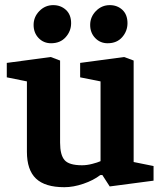

<svg xmlns="http://www.w3.org/2000/svg" viewBox="-20 -733 640 764"><path d="M236.2 11.9Q159.3 11.9 123.2 -22.4Q87.1 -56.7 87.1 -129V-409.1L7 -425.3V-482.7L182 -506.1L219.1 -492.1V-165.3Q219.1 -116.6 236.9 -96Q254.7 -75.4 306.5 -75.4Q325.9 -75.4 347 -80.9Q368.2 -86.3 380.1 -91.7V-409.1L298.9 -425.3V-482.7L474 -506.1L511.8 -492.1V-88.3L591 -72.3V-14.1L416.6 8.9L387.2 -36.6L379.1 -36.4Q351.6 -15.3 311.7 -1.7Q271.7 11.9 236.2 11.9ZM408.4 -560.9Q378.7 -560.9 358.8 -581.7Q338.8 -602.5 338.8 -633.9Q338.8 -665.6 361.7 -689.1Q384.7 -712.6 416.9 -712.6Q446.8 -712.6 467.1 -693.7Q487.3 -674.7 487.3 -640.7Q487.3 -609.3 466.2 -585.1Q445 -560.9 408.4 -560.9ZM183.3 -560.9Q153.4 -560.9 133.5 -581.7Q113.7 -602.5 113.7 -633.9Q113.7 -665.6 136.6 -689.1Q159.6 -712.6 191.8 -712.6Q221.7 -712.6 242.3 -693.7Q263 -674.7 263 -640.7Q263 -609.3 241.4 -585.1Q219.9 -560.9 183.3 -560.9Z"/></svg>

Font: Faustina Light
Style: Regular
Weight: 300
Designer: Alfonso Garcia
Foundry: http://www.omnibus-type.com
Version: Version 1.200